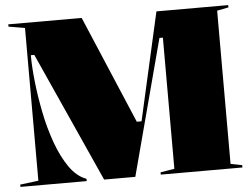

<svg xmlns="http://www.w3.org/2000/svg" viewBox="-51 -771 1079 834"><g transform="rotate(-5 489.0 -354.0)"><path d="M5 0V-10L85 -20V-686L14 -698V-708H334L543 -215L524 -238H561L549 -216L660 -708H973V-698L923 -688V-20L973 -10V0H617V-10L678 -20V-592H663L506 0H370L115 -566H100V-561Q100 -515 107 -450.5Q114 -386 128 -315.5Q142 -245 165 -181Q188 -117 220 -71Q252 -25 294 -10V0Z"/></g></svg>

Font: Kalnia Thin
Style: Regular
Weight: 100
Version: Version 1.105